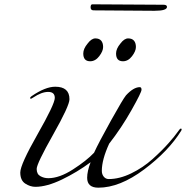

<svg xmlns="http://www.w3.org/2000/svg" viewBox="-20 -850 862 890"><path d="M820 -244Q761 -149 648 -64.5Q535 20 436 20Q384 20 384 -26Q384 -56 400 -98Q338 -52 267.5 -18Q197 16 144 16Q120 16 97 1Q74 -14 74 -50.5Q74 -87 154 -227.5Q234 -368 234 -396Q234 -424 203.5 -424Q173 -424 134 -398Q125 -392 122.5 -392Q120 -392 120 -396Q120 -400 126 -404Q190 -448 236 -448Q302 -448 302 -390Q302 -360 226 -225.5Q150 -91 150 -67Q150 -43 167 -33.5Q184 -24 204 -24Q255 -24 318 -64.5Q381 -105 416 -142Q438 -190 494 -290.5Q550 -391 564 -408Q599 -446 628 -446Q636 -446 636 -434Q636 -422 589.5 -339.5Q543 -257 486 -184Q452 -110 452 -58Q452 -42 461 -31Q470 -20 484 -20Q534 -20 588.5 -46.5Q643 -73 687 -112.5Q731 -152 761 -186Q791 -220 802.5 -237Q814 -254 818 -254Q822 -254 822 -251Q822 -248 820 -244ZM366 -602Q366 -624 386 -648Q404 -672 422 -672Q440 -672 449 -661.5Q458 -651 458 -632Q458 -613 440 -589.5Q422 -566 398 -566Q366 -566 366 -602ZM518 -602Q518 -624 538 -648Q556 -672 574 -672Q592 -672 601 -661.5Q610 -651 610 -632Q610 -613 592 -589.5Q574 -566 550 -566Q518 -566 518 -602ZM696 -800 414 -802Q400 -802 400 -816Q400 -830 408 -830L738 -828Q754 -828 754 -818Q754 -800 696 -800Z"/></svg>

Font: Miama
Style: Regular
Weight: 400
Italic angle: 16.5°
Designer: Linus Romer
Foundry: Linus Romer
Version: 0.32